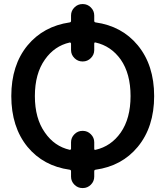

<svg xmlns="http://www.w3.org/2000/svg" viewBox="-20 -873 834 970"><path d="M332 -116.2Q334 -115.2 336.4 -117.2Q338.9 -119.1 338.9 -121.1V-154.3Q338.9 -177.7 356 -194.8Q373 -211.9 396.5 -211.9H398.4Q421.9 -211.9 439 -194.8Q456.1 -177.7 456.1 -154.3V-121.1Q456.1 -114.3 462.9 -116.2Q541 -133.8 589.8 -203.1Q639.6 -274.4 639.6 -387.7Q639.6 -501 589.8 -572.3Q541 -640.6 462.9 -658.2Q456.1 -660.2 456.1 -652.3V-620.1Q456.1 -596.7 439 -579.6Q421.9 -562.5 398.4 -562.5H396.5Q373 -562.5 356 -579.6Q338.9 -596.7 338.9 -620.1V-652.3Q338.9 -655.3 336.4 -657.2Q334 -659.2 332 -658.2Q254.9 -640.6 207 -572.3Q156.2 -501 156.2 -387.7Q156.2 -274.4 207 -203.1Q254.9 -133.8 332 -116.2ZM456.1 -767.6Q456.1 -760.7 462.9 -759.8Q595.7 -741.2 675.8 -644.5Q758.8 -543.9 758.8 -387.7Q758.8 -231.4 675.8 -130.9Q595.7 -34.2 462.9 -15.6Q456.1 -14.6 456.1 -7.8V19.5Q456.1 43 439 60.1Q421.9 77.1 398.4 77.1H396.5Q373 77.1 356 60.1Q338.9 43 338.9 19.5V-7.8Q338.9 -14.6 332 -15.6Q199.2 -34.2 119.1 -130.9Q37.1 -231.4 37.1 -387.7Q37.1 -543.9 119.1 -643.6Q199.2 -740.2 332 -759.8Q338.9 -760.7 338.9 -767.6V-794.9Q338.9 -818.4 356 -835.4Q373 -852.5 396.5 -852.5H398.4Q421.9 -852.5 439 -835.4Q456.1 -818.4 456.1 -794.9Z"/></svg>

Font: Gen Jyuu Gothic Medium
Style: Regular
Weight: 500
Designer: [Source Han Sans]
Ryoko NISHIZUKA  (kana & ideographs); Paul D. Hunt (Latin, Greek & Cyrillic); Wenlong ZHANG  (bopomofo
Version: Version 1.002.20150607